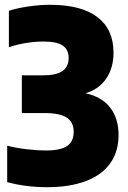

<svg xmlns="http://www.w3.org/2000/svg" viewBox="-20 -770 532 800"><path d="M474 -207Q474 -138 439 -89.2Q404 -40.5 337 -15.2Q270 10 176 10Q89.5 10 10 -11V-163Q46 -153.5 90.5 -148.2Q135 -143 171 -143Q232.5 -143 259.8 -161.8Q287 -180.5 287 -221Q287 -261 258 -280Q229 -299 163 -299H71V-456H158Q215 -456 240.5 -474.2Q266 -492.5 266 -528Q266 -563.5 241.2 -580.2Q216.5 -597 161 -597Q125 -597 86.2 -590.5Q47.5 -584 17 -573V-725Q50 -736 97.8 -743Q145.5 -750 189 -750Q318.5 -750 385.8 -698.8Q453 -647.5 453 -551Q453 -486.5 422.2 -442Q391.5 -397.5 336.5 -381.5Q404.5 -366.5 439.2 -321.5Q474 -276.5 474 -207Z"/></svg>

Font: Encode Sans Condensed Black
Style: Regular
Weight: 900
Width: 3
Designer: Multiple Designers
Foundry: Impallari Type
Version: Version 2.000